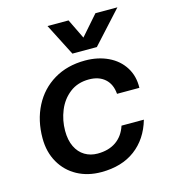

<svg xmlns="http://www.w3.org/2000/svg" viewBox="-117 -880 883 987"><g transform="rotate(-15 325.0 -386.5)"><path d="M53 -234Q53 -329 91.5 -404Q130 -479 201 -521.5Q272 -564 367 -564Q435 -564 489 -538.5Q543 -513 573 -465.5Q603 -418 601 -356H482Q478 -408 446 -436.5Q414 -465 361 -465Q301 -465 259 -432.5Q217 -400 196 -348.5Q175 -297 175 -241Q175 -191 192 -156Q209 -121 239 -103Q269 -85 307 -85Q366 -85 405.5 -112.5Q445 -140 462 -192H581Q553 -95 481.5 -41.5Q410 12 301 12Q229 12 173 -18.5Q117 -49 85 -105Q53 -161 53 -234ZM339 -785 390 -680 482 -785H599L444 -615H314L227 -785Z"/></g></svg>

Font: Azeret Mono Medium
Style: Italic
Weight: 500
Italic angle: -12°
Designer: Martin Vácha
Foundry: Displaay
Version: Version 1.000; Glyphs 3.0.3, build 3074